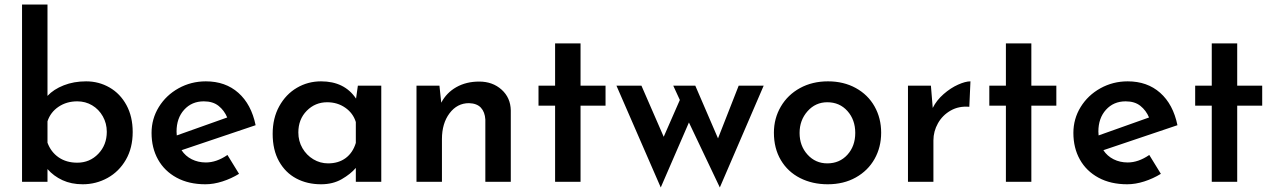

<svg xmlns="http://www.w3.org/2000/svg" viewBox="-20 -800 5608 845"><path d="M564 -219Q564 -149 534 -97Q504 -45 453.5 -17Q403 11 344 11Q294 11 255 -7Q216 -25 189 -56V0H77V-780H189V-378Q216 -407 260.5 -424.5Q305 -442 359 -442Q415 -442 462 -415Q509 -388 536.5 -337.5Q564 -287 564 -219ZM450 -220Q450 -257 432.5 -288Q415 -319 385.5 -336.5Q356 -354 320 -354Q273 -354 237.5 -330Q202 -306 189 -266V-172Q204 -131 238 -107.5Q272 -84 320 -84Q375 -84 412.5 -123Q450 -162 450 -220Z M981 -118 1032 -35Q998 -14 959 -1.5Q920 11 884 11Q811 11 757.5 -18Q704 -47 675.5 -98Q647 -149 647 -215Q647 -277 679 -329Q711 -381 766 -411.5Q821 -442 886 -442Q972 -442 1029 -391.5Q1086 -341 1105 -249L779 -139Q796 -113 824 -99Q852 -85 886 -85Q933 -85 981 -118ZM757 -221Q757 -210 758 -204L980 -283Q967 -314 942 -334Q917 -354 877 -354Q824 -354 790.5 -317Q757 -280 757 -221Z M1658 -423V0H1546V-61Q1523 -34 1484 -11.5Q1445 11 1393 11Q1332 11 1284 -14.5Q1236 -40 1208 -90Q1180 -140 1180 -211Q1180 -280 1209 -332.5Q1238 -385 1286.5 -413.5Q1335 -442 1393 -442Q1496 -442 1547 -366L1555 -423ZM1546 -171V-263Q1534 -302 1499.5 -326Q1465 -350 1420 -350Q1367 -350 1330 -312.5Q1293 -275 1293 -217Q1293 -179 1311 -148Q1329 -117 1359 -99Q1389 -81 1424 -81Q1470 -81 1501.5 -104.5Q1533 -128 1546 -171Z M2228 -314V0H2116V-274Q2114 -307 2096.5 -326Q2079 -345 2044 -346Q1992 -346 1958.5 -301.5Q1925 -257 1925 -188V0H1813V-423H1914L1922 -348Q1945 -392 1988.5 -416.5Q2032 -441 2089 -441Q2148 -441 2187.5 -405.5Q2227 -370 2228 -314Z M2535 -609V-423H2645V-335H2535V0H2423V-335H2350V-423H2423V-609Z M3341 -423 3148 25 3012 -261 2888 25 2693 -423H2803L2901 -198L2972 -360L2943 -423H3040L3140 -191L3231 -423Z M3624 -442Q3693 -442 3746.5 -412.5Q3800 -383 3829 -331.5Q3858 -280 3858 -216Q3858 -152 3829 -100.5Q3800 -49 3746.5 -19Q3693 11 3623 11Q3555 11 3501 -16.5Q3447 -44 3416.5 -95.5Q3386 -147 3386 -216Q3386 -279 3416.5 -331Q3447 -383 3501 -412.5Q3555 -442 3624 -442ZM3621 -81Q3675 -81 3709.5 -119Q3744 -157 3744 -215Q3744 -273 3709.5 -311.5Q3675 -350 3621 -350Q3569 -350 3534 -310.5Q3499 -271 3499 -215Q3499 -158 3534 -119.5Q3569 -81 3621 -81Z M4251 -442 4246 -330Q4200 -334 4164 -313.5Q4128 -293 4108 -257.5Q4088 -222 4088 -182V0H3976V-423H4077L4085 -325Q4102 -359 4133 -386Q4164 -413 4196.5 -427.5Q4229 -442 4251 -442Z M4519 -609V-423H4629V-335H4519V0H4407V-335H4334V-423H4407V-609Z M5038 -118 5089 -35Q5055 -14 5016 -1.5Q4977 11 4941 11Q4868 11 4814.5 -18Q4761 -47 4732.5 -98Q4704 -149 4704 -215Q4704 -277 4736 -329Q4768 -381 4823 -411.5Q4878 -442 4943 -442Q5029 -442 5086 -391.5Q5143 -341 5162 -249L4836 -139Q4853 -113 4881 -99Q4909 -85 4943 -85Q4990 -85 5038 -118ZM4814 -221Q4814 -210 4815 -204L5037 -283Q5024 -314 4999 -334Q4974 -354 4934 -354Q4881 -354 4847.5 -317Q4814 -280 4814 -221Z M5425 -609V-423H5535V-335H5425V0H5313V-335H5240V-423H5313V-609Z"/></svg>

Font: Josefin Sans SemiBold
Style: Regular
Weight: 600
Designer: Santiago Orozco
Foundry: Typemade
Version: Version 2.000